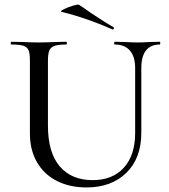

<svg xmlns="http://www.w3.org/2000/svg" viewBox="-20 -808 740 841"><path d="M483 -613Q480 -613 480 -619Q480 -625 483 -625L528 -624Q564 -622 585 -622Q603 -622 637 -624L680 -625Q682 -625 682 -619Q682 -613 680 -613Q640 -613 619.5 -587Q599 -561 599 -510V-227Q599 -115 533.5 -51Q468 13 359 13Q285 13 229 -15.5Q173 -44 142 -97.5Q111 -151 111 -223V-544Q111 -574 105 -588Q99 -602 82.5 -607.5Q66 -613 30 -613Q27 -613 27 -619Q27 -625 30 -625L80 -624Q124 -622 150 -622Q179 -622 221 -624L270 -625Q273 -625 273 -619Q273 -613 270 -613Q235 -613 218.5 -607Q202 -601 196 -586.5Q190 -572 190 -542V-258Q190 -140 241.5 -79.5Q293 -19 386 -19Q473 -19 522.5 -73.5Q572 -128 572 -226V-510Q572 -560 549 -586.5Q526 -613 483 -613ZM250 -756Q241 -758 258.5 -767Q276 -776 299 -783Q322 -790 326 -787Q350 -772 374 -754Q384 -748 415.5 -727Q447 -706 477 -689Q479 -688 479 -685Q479 -682 477 -680Q475 -678 473 -679Q360 -729 250 -756Z"/></svg>

Font: Cormorant SC Medium
Style: Regular
Weight: 500
Designer: Christian Thalmann (Catharsis Fonts)
Foundry: Catharsis Fonts
Version: Version 4.000